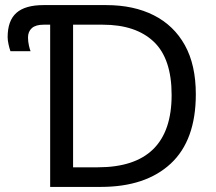

<svg xmlns="http://www.w3.org/2000/svg" viewBox="-20 -734 850 754"><path d="M177 0V-637H151Q120 -637 105 -623.5Q90 -610 90 -587Q90 -571 93.5 -555.5Q97 -540 100 -533H21Q17 -544 13.5 -560Q10 -576 10 -588Q10 -653 44.5 -683.5Q79 -714 151 -714H397Q505 -714 584 -674Q663 -634 706 -556.5Q749 -479 749 -364Q749 -183 650.5 -91.5Q552 0 376 0ZM364 -77Q654 -77 654 -361Q654 -504 583.5 -570.5Q513 -637 384 -637H267V-77Z"/></svg>

Font: Go Noto Kurrent-Regular
Style: Regular
Weight: 400
Designer: Monotype Design Team
Foundry: Monotype Imaging Inc.
Version: Version 2.012; ttfautohint (v1.8.4.7-5d5b)